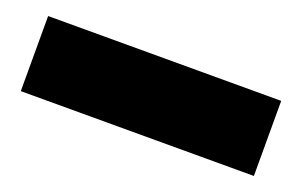

<svg xmlns="http://www.w3.org/2000/svg" viewBox="-37 -108 581 370"><g transform="rotate(20 254.0 77.0)"><path d="M15 154V0H493V154Z"/></g></svg>

Font: Boz Display
Style: Regular
Weight: 900
Version: Version 2.000; ttfautohint (v1.8.3)